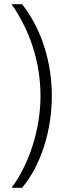

<svg xmlns="http://www.w3.org/2000/svg" viewBox="-20 -737 317 915"><path d="M227 -280C227 -446 175 -604 85 -717H35C119 -598 173 -445 173 -280C173 -122 120 44 35 158H85C176 50 227 -115 227 -280Z"/></svg>

Font: Noto Sans Lao ExtraCondensed Light
Style: Regular
Weight: 300
Width: 2
Designer: Monotype Design Team
Foundry: Monotype Imaging Inc.
Version: Version 2.003